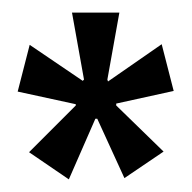

<svg xmlns="http://www.w3.org/2000/svg" viewBox="-20 -700 304 304"><path d="M89 -416 26 -459 100 -533V-535L8 -555L27 -629L111 -572L113 -574L94 -680H169L150 -574L151 -571L236 -630L255 -556L164 -536V-533L239 -460L177 -418L134 -512H131Z"/></svg>

Font: Bricolage Grotesque 96pt Condensed Light
Style: Regular
Weight: 300
Width: 3
Designer: Mathieu Triay
Foundry: Atelier Triay
Version: Version 1.001; ttfautohint (v1.8.4.7-5d5b);gftools[0.9.33.de